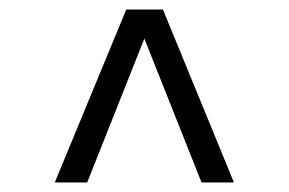

<svg xmlns="http://www.w3.org/2000/svg" viewBox="-20 -706 606 403"><path d="M95 -323 245 -686H322L471 -323H403L283 -625L163 -323Z"/></svg>

Font: Archivo SemiCondensed Light
Style: Regular
Weight: 300
Width: 4
Designer: Hector Gatti
Foundry: Omnibus-Type
Version: Version 2.001